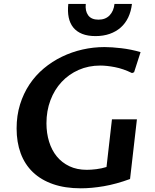

<svg xmlns="http://www.w3.org/2000/svg" viewBox="-20 -970 809 999"><path d="M656.7 -38.6Q584.5 -12.2 520.5 -1.2Q456.5 9.8 400.4 9.8Q318.4 9.8 255.9 -12Q193.4 -33.7 151.1 -74.2Q108.9 -114.7 87.6 -172.4Q66.4 -230 66.4 -301.8Q66.4 -368.7 84.2 -426.3Q102.1 -483.9 133.5 -531Q165 -578.1 208.3 -614.3Q251.5 -650.4 302.5 -675Q353.5 -699.7 409.7 -712.4Q465.8 -725.1 523.9 -725.1Q542 -725.1 564.2 -723.6Q586.4 -722.2 611.1 -719.2Q635.7 -716.3 661.4 -711.2Q687 -706.1 711.4 -698.7L677.7 -594.2L667 -589.8Q621.1 -612.3 578.1 -620.6Q535.2 -628.9 502 -628.9Q440.4 -628.9 389.2 -606.2Q337.9 -583.5 300.5 -543.5Q263.2 -503.4 242.4 -448.2Q221.7 -393.1 221.7 -328.6Q221.7 -277.3 235.4 -232.9Q249 -188.5 275.6 -156Q302.2 -123.5 341.3 -105Q380.4 -86.4 431.6 -86.4Q453.1 -86.4 481.2 -89.8Q509.3 -93.3 534.2 -101.1L562.5 -349.1H692.4ZM492.2 -867.7Q528.8 -867.7 550.3 -890.1Q571.8 -912.6 575.7 -949.7H666.5Q662.1 -910.6 647.2 -879.4Q632.3 -848.1 607.9 -826.7Q583.5 -805.2 550.5 -793.7Q517.6 -782.2 477.1 -782.2Q436.5 -782.2 407.7 -793.7Q378.9 -805.2 361.3 -826.9Q343.8 -848.6 337.4 -879.6Q331.1 -910.6 335.4 -949.7H426.3Q422.4 -912.6 439 -890.1Q455.6 -867.7 492.2 -867.7Z"/></svg>

Font: Proza Libre
Style: SemiBold Italic
Weight: 600
Designer: Jasper de Waard
Foundry: Jasper de Waard
Version: Version 1.000; ttfautohint (v1.4.1.8-43bc)